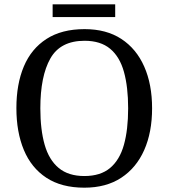

<svg xmlns="http://www.w3.org/2000/svg" viewBox="-20 -860 782 890"><path d="M371 10Q265 10 195 -36Q125 -82 90.5 -165Q56 -248 56 -359Q56 -470 90.5 -552Q125 -634 195.5 -679.5Q266 -725 372 -725Q473 -725 542.5 -679.5Q612 -634 648.5 -551.5Q685 -469 685 -358Q685 -247 648.5 -164.5Q612 -82 542 -36Q472 10 371 10ZM371 -44Q446 -44 490.5 -81.5Q535 -119 554.5 -189Q574 -259 574 -358Q574 -457 554.5 -527Q535 -597 490.5 -634Q446 -671 372 -671Q260 -671 213.5 -589Q167 -507 167 -358Q167 -259 187 -189Q207 -119 252 -81.5Q297 -44 371 -44ZM224 -781V-840H514V-781Z"/></svg>

Font: Noto Serif Khmer
Style: Regular
Weight: 400
Designer: Danh Hong and the Monotype Design Team
Foundry: Monotype Imaging Inc.
Version: Version 2.003